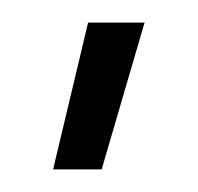

<svg xmlns="http://www.w3.org/2000/svg" viewBox="-20 -20 175 170"><path d="M27 130 58 0H108L70 130Z"/></svg>

Font: Tomorrow Light
Style: Regular
Weight: 300
Designer: Tony de Marco, Monica Rizzolli
Foundry: Just in Type
Version: Version 2.002